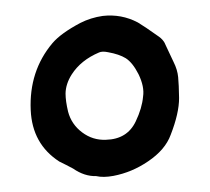

<svg xmlns="http://www.w3.org/2000/svg" viewBox="-41 -509 613 560"><g transform="rotate(5 265.5 -229.0)"><path d="M481 -242Q485 -198 466 -133Q454 -88 407 -50Q363 -14 310 1Q281 9 260 6Q226 10 191 -10Q170 -19 149 -27Q66 -71 53 -169Q38 -282 99 -369Q121 -400 175 -435Q204 -453 238 -461Q292 -472 342 -451Q361 -442 407 -415Q419 -408 426 -397Q418 -410 456 -345Q469 -324 473 -302.5Q477 -281 481 -242ZM376 -237Q378 -266 357 -301Q337 -333 316 -344Q296 -354 263 -357Q246 -359 237 -354Q186 -327 163 -283Q148 -254 150 -226Q152 -204 162 -174Q175 -138 208 -117.5Q241 -97 279 -102Q341 -109 361 -163Q376 -203 376 -237Z"/></g></svg>

Font: LXGW WenKai & Jojoba
Style: Regular
Weight: 400
Designer: LXGW / Fontworks Inc.
Foundry: LXGW / Fontworks Inc.
Version: Version 1.501;January 22, 2025;FontCreator 15.0.0.2927 64-bi